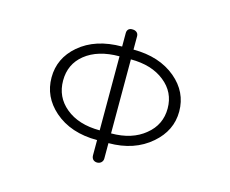

<svg xmlns="http://www.w3.org/2000/svg" viewBox="-101 -844 1201 1003"><g transform="rotate(15 500.0 -342.0)"><path d="M530.3 -674.8V-673.8Q530.3 -687.5 520.5 -695.3Q511.7 -702.1 499 -702.1Q486.3 -703.1 477.5 -696.3Q468.8 -688.5 468.8 -674.8V-601.6Q325.2 -601.6 237.3 -526.4Q154.3 -455.1 154.3 -350.6Q154.3 -246.1 236.3 -173.8Q325.2 -95.7 468.8 -95.7V-15.6V-13.7Q468.8 1 477.5 9.8Q486.3 17.6 499 17.6Q511.7 17.6 520.5 9.8Q530.3 1 530.3 -12.7V-95.7Q669.9 -95.7 759.8 -173.8Q844.7 -247.1 844.7 -350.6Q844.7 -456.1 759.8 -527.3Q670.9 -601.6 530.3 -601.6ZM468.8 -548.8V-148.4Q353.5 -148.4 284.2 -206.1Q216.8 -261.7 216.8 -350.6Q216.8 -439.5 283.2 -493.2Q352.5 -548.8 468.8 -548.8ZM530.3 -548.8Q643.6 -548.8 712.9 -493.2Q782.2 -438.5 782.2 -350.6Q782.2 -261.7 712.9 -206.1Q643.6 -148.4 530.3 -148.4Z"/></g></svg>

Font: GulimChe
Style: Regular
Weight: 400
Monospace: yes
Version: Version 2.21